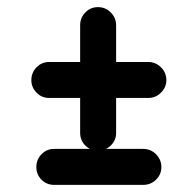

<svg xmlns="http://www.w3.org/2000/svg" viewBox="-20 -519 487 539"><path d="M255 -499Q276 -499 291 -484Q306 -469 306 -448Q306 -373 306 -297.5Q306 -222 306 -146Q306 -125 291 -110.5Q276 -96 255 -96Q234 -96 219.5 -110.5Q205 -125 205 -146Q205 -222 205 -297.5Q205 -373 205 -448Q205 -469 219.5 -484Q234 -499 255 -499ZM68 -294Q68 -315 82.5 -330Q97 -345 118 -345Q188 -345 257.5 -345Q327 -345 396 -345Q417 -345 432 -330Q447 -315 447 -294Q447 -274 432 -259Q417 -244 396 -244Q327 -244 257.5 -244Q188 -244 118 -244Q97 -244 82.5 -259Q68 -274 68 -294ZM82 -50Q82 -71 96.5 -86Q111 -101 132 -101Q195 -101 257.5 -101Q320 -101 382 -101Q403 -101 418 -86Q433 -71 433 -50Q433 -29 418 -14.5Q403 0 382 0Q320 0 257.5 0Q195 0 132 0Q111 0 96.5 -14.5Q82 -29 82 -50Z"/></svg>

Font: FRB American Cursive Guidelines Arrows Ultra
Style: Bold Italic
Weight: 1000
Italic angle: -25°
Version: Version 2.0;Modular Font Editor K font №1